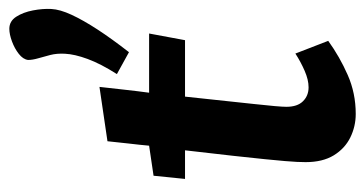

<svg xmlns="http://www.w3.org/2000/svg" viewBox="-214 -592 819 432"><g transform="rotate(-90 196.0 -375.5)"><path d="M156.1 14.9Q128.1 14.9 103.2 2.7Q78.4 -9.5 63 -34.5Q47.7 -59.6 47.7 -97.8Q47.7 -106.6 48.2 -117.1Q48.8 -127.5 50.1 -144.4Q51.4 -161.2 54.3 -189.2Q57.3 -217.2 61.9 -260.8Q66.6 -304.4 74.3 -369.2H9.9L17.1 -440L84.7 -450Q86.7 -472.1 89.5 -495.4Q92.2 -518.7 94.7 -543.7L217 -561.7Q213.5 -532 210.5 -503.8Q207.4 -475.7 203.9 -450H337.1L322.1 -369.2H195.1Q184.8 -271.3 178.5 -214.1Q172.2 -156.9 172.2 -141.1Q172.2 -116.3 184.7 -103.8Q197.1 -91.2 216.1 -91.2Q233 -91.2 253.3 -100.1Q273.7 -109 292 -120.9L320.6 -47Q284.7 -21.1 243.7 -3.1Q202.8 14.9 156.1 14.9ZM295.1 -495.3 245.8 -522.5Q269 -558.9 279.8 -588.3Q290.6 -617.7 291.6 -639.4Q292.6 -657.5 288.8 -672.3Q284.9 -687 281.3 -699.7Q277.6 -712.4 277.6 -722.4Q279.1 -733.7 291.3 -743.2Q303.4 -752.7 319.4 -758.6Q335.4 -764.5 347.7 -764.5Q364.9 -764.5 374.9 -748.9Q384.9 -733.3 389.1 -711.3Q393.3 -689.4 392.3 -670.1Q391.3 -650.5 379.2 -624.4Q367.1 -598.3 346.2 -566.2Q325.3 -534.1 295.1 -495.3Z"/></g></svg>

Font: Ancizar Sans Thin
Style: Italic
Weight: 100
Italic angle: -4°
Designer: Cesar Puertas, Viviana Monsalve, Julian Moncada, Julian Prieto, Jose Castro, Mariel Hernandez, Felipe Aragon, Sara Alarc
Version: Version 8.100